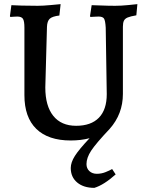

<svg xmlns="http://www.w3.org/2000/svg" viewBox="-20 -667 710 928"><path d="M322 145Q322 118 342 86.5Q362 55 413 1Q371 12 322 12Q213 12 155.5 -44Q98 -100 98 -207V-533Q98 -565 91 -576Q84 -587 63 -587Q53 -587 43 -586Q33 -585 30 -585L28 -589L35 -642Q48 -641 85 -640Q122 -639 162 -639Q188 -639 225 -642.5Q262 -646 273 -647L267 -592Q233 -588 220.5 -576.5Q208 -565 207 -537L199 -244Q199 -155 237.5 -107Q276 -59 348 -59Q420 -59 458 -98Q496 -137 496 -212L491 -533Q489 -568 482.5 -577.5Q476 -587 456 -587Q445 -587 433 -586Q421 -585 417 -585L415 -589L423 -642Q435 -642 469 -640.5Q503 -639 537 -639Q566 -639 600 -642.5Q634 -646 644 -647L639 -593Q610 -588 597 -582.5Q584 -577 579 -567Q574 -557 574 -538V-213Q574 -116 510 -44Q443 27 420.5 61.5Q398 96 398 126Q398 147 412 160Q426 173 448 173Q470 173 490 165Q510 157 522 150L539 176Q482 227 436 241Q384 241 353 215Q322 189 322 145Z"/></svg>

Font: Alegreya SC Medium
Style: Regular
Weight: 500
Designer: Juan Pablo del Peral
Foundry: Huerta Tipografica
Version: Version 2.007; ttfautohint (v1.6)